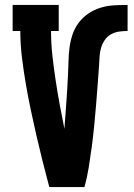

<svg xmlns="http://www.w3.org/2000/svg" viewBox="-20 -755 540 775"><path d="M179 0Q165 -52 152 -104Q139 -156 127 -208Q115 -260 104 -312.5Q93 -365 84 -417.5Q75 -470 68.5 -523.5Q62 -577 62 -630H31V-735H217V-630H186Q186 -580 191.5 -530.5Q197 -481 204.5 -431.5Q212 -382 221 -333Q230 -284 240 -235Q242 -262 244 -289.5Q246 -317 248 -344Q250 -371 251.5 -398.5Q253 -426 254.5 -453Q256 -480 256.5 -507.5Q257 -535 260.5 -562Q264 -589 272.5 -615Q281 -641 297.5 -663Q314 -685 337 -700.5Q360 -716 386.5 -724Q413 -732 440 -733.5Q467 -735 495 -735V-630Q478 -630 460.5 -627.5Q443 -625 428 -616.5Q413 -608 403 -593.5Q393 -579 388 -562Q383 -545 382 -528Q381 -511 380 -494V-493Q377 -452 374 -410.5Q371 -369 367.5 -327.5Q364 -286 360 -245Q356 -204 350.5 -163Q345 -122 338.5 -81Q332 -40 321 0Z"/></svg>

Font: Iosevka Curly Slab Extrabold
Style: Regular
Weight: 800
Monospace: yes
Designer: Belleve Invis
Foundry: Belleve Invis
Version: Version 22.1.2; ttfautohint (v1.8.4)